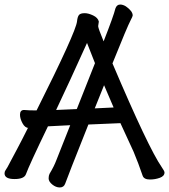

<svg xmlns="http://www.w3.org/2000/svg" viewBox="-27 -775 744 845"><path d="M220 -291 311 -295 391 -497 356 -586Q278 -413 220 -291ZM390 -298 473 -302 431 -400ZM236 50Q219 50 203 37Q187 24 187 10Q187 -2 191 -10Q211 -43 221 -70L282 -224L184 -219Q101 -47 87 -8Q79 13 37 13Q-7 13 -7 -12Q-7 -20 -2.5 -26Q2 -32 6 -39.5Q10 -47 19.5 -65Q29 -83 48.5 -119.5Q68 -156 96 -212H99Q83 -212 72 -232.5Q61 -253 61 -270Q61 -291 79 -291Q98 -289 134 -289Q307 -634 312 -681Q314 -701 320.5 -709Q327 -717 346 -717Q362 -717 383 -707Q404 -697 408 -680L405 -660Q405 -651 429 -593Q473 -705 481 -738Q487 -755 502 -755Q514 -755 527 -747Q557 -726 557 -707Q557 -703 548 -686Q534 -660 468 -496Q626 -124 685 -39Q697 -22 697 -16Q697 0 676.5 7.5Q656 15 633 15Q607 15 601 -1Q582 -57 561 -107L503 -233L362 -227Q268 9 260 33Q254 50 236 50Z"/></svg>

Font: LXGW WenKai Lite Medium
Style: Regular
Weight: 500
Designer: LXGW / Fontworks Inc.
Foundry: LXGW / Fontworks Inc.
Version: Version 1.511; March 25, 2025